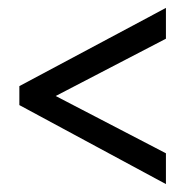

<svg xmlns="http://www.w3.org/2000/svg" viewBox="-20 -598 470 486"><path d="M400 -132V-210L121 -355L400 -500V-578L29 -380V-332Z"/></svg>

Font: Noto Sans Ethiopic ExtCond
Style: Regular
Weight: 400
Width: 2
Designer: Monotype Design Team
Foundry: Monotype Imaging Inc.
Version: Version 2.102